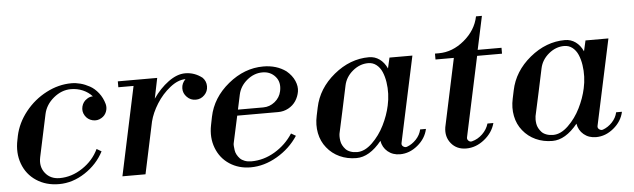

<svg xmlns="http://www.w3.org/2000/svg" viewBox="-46 -864 3444 1043"><g transform="rotate(-5 1676.0 -343.0)"><path d="M238.8 12.2Q168 12.2 115.5 -22.5Q63 -57.1 41 -117.2Q19 -177.2 34.2 -248Q34.7 -250.5 36.1 -257.3Q37.6 -264.2 38.1 -268.1Q53.2 -338.4 100.8 -398.2Q148.4 -458 215.6 -492.9Q282.7 -527.8 353 -527.8Q377 -527.8 401.9 -521.2Q426.8 -514.6 452.1 -500.7Q477.5 -486.8 498.3 -460.4Q519 -434.1 528.8 -398.9Q534.2 -377.4 526.1 -356.9Q518.1 -336.4 499 -325.2Q476.1 -311 449.7 -317.6Q423.3 -324.2 409.2 -347.2Q395 -370.1 401.6 -396.5Q408.2 -422.9 431.2 -437Q445.3 -446.8 462.9 -446.8Q441.9 -470.2 411.6 -483.2Q381.3 -496.1 347.2 -496.1Q296.4 -496.1 252.7 -460Q209 -423.8 198.2 -373L148.9 -142.1Q138.2 -91.3 166.5 -55.7Q194.8 -20 245.1 -20Q310.5 -20 369.9 -59.6Q429.2 -99.1 458 -160.2L483.9 -145Q448.2 -76.2 380.6 -32Q313 12.2 238.8 12.2Z M585 0 688 -483.9H605V-516.1H819.8L796.9 -404.8Q834 -458.5 881.3 -493.2Q928.7 -527.8 973.1 -527.8Q1023.9 -527.8 1065.9 -495.1Q1085.4 -475.1 1085.4 -447.3Q1085.4 -419.4 1065.9 -399.9Q1046.4 -379.9 1018.3 -379.9Q990.2 -379.9 970.7 -399.9Q950.2 -420.4 950.7 -447.8Q951.2 -475.1 972.2 -496.1Q931.2 -496.1 887.5 -461.4Q843.8 -426.8 813.2 -377.9Q782.7 -329.1 771 -282.2L710.9 0Z M1283.7 12.2Q1218.8 12.2 1168.9 -20.5Q1119.1 -53.2 1097.2 -110.6Q1075.2 -168 1088.9 -235.8L1097.7 -279.8Q1118.7 -382.3 1207.3 -455.1Q1295.9 -527.8 1398.9 -527.8Q1471.2 -527.8 1522.9 -490.2Q1553.2 -464.8 1566.4 -434.1Q1579.6 -403.3 1575 -375.7Q1570.3 -348.1 1555.2 -325Q1540 -301.8 1514.2 -287.8Q1488.3 -273.9 1458.5 -273.9H1234.9L1203.6 -129.9Q1201.2 -122.6 1202.1 -111.6Q1203.1 -100.6 1204.6 -88.4Q1206.1 -76.2 1212.6 -64Q1219.2 -51.8 1228.5 -42Q1237.8 -32.2 1253.9 -26.1Q1270 -20 1290.5 -20Q1357.4 -20 1418.5 -56.4Q1479.5 -92.8 1517.6 -151.9L1543 -137.2Q1499.5 -70.8 1428.5 -29.3Q1357.4 12.2 1283.7 12.2ZM1241.7 -306.2H1379.9Q1415 -306.2 1443.1 -328.9Q1471.2 -351.6 1478.5 -386.2Q1488.8 -434.6 1461.9 -465.3Q1435.1 -496.1 1391.6 -496.1Q1345.7 -496.1 1307.1 -464.1Q1268.6 -432.1 1258.8 -386.2Z M1860.4 12.2Q1811 12.2 1769.5 -6.8Q1728 -25.9 1700.2 -61Q1672.4 -95.2 1663.3 -140.9Q1654.3 -186.5 1665 -235.8L1674.3 -279.8Q1695.3 -382.3 1783.7 -455.1Q1872.1 -527.8 1975.1 -527.8Q2007.3 -527.8 2032.7 -509.5Q2058.1 -491.2 2073.2 -458L2086.4 -516.1H2211.4L2111.3 -48.8Q2108.4 -36.6 2117.9 -29.3Q2127.4 -22 2138.2 -24.9Q2167 -35.2 2189.5 -59.1Q2211.9 -83 2218.3 -112.8H2250Q2238.8 -61 2194.3 -24.4Q2149.9 12.2 2098.1 12.2Q2058.6 12.2 2031.2 -10.7Q2003.9 -33.7 1998 -69.8Q1931.6 12.2 1860.4 12.2ZM1780.3 -129.9Q1778.8 -122.1 1778.8 -111.8Q1778.8 -101.6 1780.8 -88.6Q1782.7 -75.7 1789.1 -64Q1795.4 -52.2 1804.7 -42.2Q1814 -32.2 1830.3 -26.1Q1846.7 -20 1867.2 -20Q1908.7 -20 1949.5 -59.3Q1990.2 -98.6 2016.6 -151.9Q2043 -205.1 2054.2 -257.8Q2061 -288.1 2062.3 -320.8Q2063.5 -353.5 2058.6 -384.8Q2053.7 -416 2043 -440.9Q2032.2 -465.8 2012.9 -481Q1993.7 -496.1 1968.3 -496.1Q1922.4 -496.1 1883.8 -464.1Q1845.2 -432.1 1835.4 -386.2Q1827.1 -347.7 1808.1 -258.1Q1789.1 -168.5 1780.3 -129.9Z M2459.5 12.2Q2407.2 12.2 2377.2 -24.4Q2347.2 -61 2355.5 -112.8L2434.6 -483.9H2334.5V-516.1H2355.5Q2430.2 -516.1 2494.6 -569.8Q2559.1 -623.5 2574.2 -698.2H2606.4L2567.4 -516.1H2697.3V-483.9H2561.5L2468.3 -47.9Q2465.8 -37.6 2474.1 -29.3Q2482.4 -21 2493.7 -23.9Q2525.9 -32.2 2551 -56.6Q2576.2 -81.1 2585.4 -112.8H2617.7Q2604 -61 2558.1 -24.4Q2512.2 12.2 2459.5 12.2Z M2929.2 12.2Q2879.9 12.2 2838.4 -6.8Q2796.9 -25.9 2769 -61Q2741.2 -95.2 2732.2 -140.9Q2723.1 -186.5 2733.9 -235.8L2743.2 -279.8Q2764.2 -382.3 2852.5 -455.1Q2940.9 -527.8 3043.9 -527.8Q3076.2 -527.8 3101.6 -509.5Q3127 -491.2 3142.1 -458L3155.3 -516.1H3280.3L3180.2 -48.8Q3177.2 -36.6 3186.8 -29.3Q3196.3 -22 3207 -24.9Q3235.8 -35.2 3258.3 -59.1Q3280.8 -83 3287.1 -112.8H3318.8Q3307.6 -61 3263.2 -24.4Q3218.8 12.2 3167 12.2Q3127.4 12.2 3100.1 -10.7Q3072.8 -33.7 3066.9 -69.8Q3000.5 12.2 2929.2 12.2ZM2849.1 -129.9Q2847.7 -122.1 2847.7 -111.8Q2847.7 -101.6 2849.6 -88.6Q2851.6 -75.7 2857.9 -64Q2864.3 -52.2 2873.5 -42.2Q2882.8 -32.2 2899.2 -26.1Q2915.5 -20 2936 -20Q2977.5 -20 3018.3 -59.3Q3059.1 -98.6 3085.4 -151.9Q3111.8 -205.1 3123 -257.8Q3129.9 -288.1 3131.1 -320.8Q3132.3 -353.5 3127.4 -384.8Q3122.6 -416 3111.8 -440.9Q3101.1 -465.8 3081.8 -481Q3062.5 -496.1 3037.1 -496.1Q2991.2 -496.1 2952.6 -464.1Q2914.1 -432.1 2904.3 -386.2Q2896 -347.7 2877 -258.1Q2857.9 -168.5 2849.1 -129.9Z"/></g></svg>

Font: Fin Serif Display
Style: Italic
Weight: 400
Italic angle: -12°
Designer: J. Blake Harris
Version: Version 1.006;FEAKit 1.0